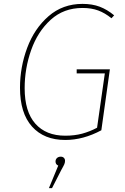

<svg xmlns="http://www.w3.org/2000/svg" viewBox="-20 -711 645 989"><path d="M568 -632 554 -617Q521 -644 486 -657Q451 -670 405 -670Q308 -670 241 -609Q174 -548 140.5 -453Q107 -358 107 -257Q107 -136 162 -74Q217 -12 316 -12Q364 -12 403 -22.5Q442 -33 480 -53L520 -333H375V-354H546L502 -40Q409 10 316 10Q207 10 145 -59Q83 -128 83 -259Q83 -365 120 -464.5Q157 -564 230 -627.5Q303 -691 405 -691Q455 -691 493.5 -676.5Q532 -662 568 -632ZM315 117Q315 126 311.5 134.5Q308 143 296 164L248 258H232L280 142Q266 136 266 121Q266 110 273.5 103Q281 96 293 96Q303 96 309 102Q315 108 315 117Z"/></svg>

Font: Fira Sans Thin
Style: Italic
Weight: 250
Italic angle: -8°
Designer: Carrois Corporate & Edenspiekermann AG
Foundry: Carrois Corporate GbR & Edenspiekermann AG
Version: Version 4.203